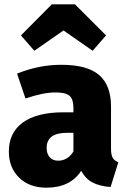

<svg xmlns="http://www.w3.org/2000/svg" viewBox="-20 -851 590 889"><path d="M274 -710 139 -616 77 -687 220 -831H327L471 -687L409 -616ZM494 -164Q494 -135 501.5 -121Q509 -107 528 -100L492 15Q441 11 408.5 -6Q376 -23 356 -60Q305 18 195 18Q116 18 68.5 -28.5Q21 -75 21 -149Q21 -237 86 -284Q151 -331 274 -331H320V-349Q320 -392 302 -407.5Q284 -423 237 -423Q180 -423 98 -395L59 -510Q159 -551 264 -551Q384 -551 439 -503.5Q494 -456 494 -358ZM249 -107Q294 -107 320 -150V-236H290Q196 -236 196 -166Q196 -139 210 -123Q224 -107 249 -107Z"/></svg>

Font: FiraGO ExtraBold
Style: Regular
Weight: 800
Designer: bBox Type
Foundry: bBox Type GmbH
Version: Version 1.001;PS 001.001;hotconv 1.0.88;makeotf.lib2.5.64775